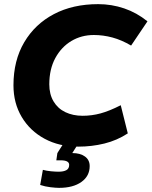

<svg xmlns="http://www.w3.org/2000/svg" viewBox="-20 -698 732 927"><path d="M358 10Q266 10 195.5 -28Q125 -66 85 -133Q45 -200 45 -286Q45 -406 97 -494Q149 -582 240.5 -630Q332 -678 454 -678Q519 -678 579.5 -657.5Q640 -637 692 -595L613 -478Q567 -505 522.5 -517Q478 -529 433 -529Q373 -529 324.5 -500Q276 -471 247 -417.5Q218 -364 218 -291Q218 -243 238.5 -208.5Q259 -174 295.5 -156.5Q332 -139 379 -139Q423 -139 465.5 -150.5Q508 -162 563 -190L597 -54Q545 -20 484 -5Q423 10 358 10ZM265 209Q250 209 224 206Q198 203 174 195L187 122Q205 127 227 129Q249 131 263 131Q287 131 300.5 123.5Q314 116 314 98Q314 76 273 76H252L257 41L290 -11H362L329 41Q367 41 390 57.5Q413 74 413 104Q413 152 373 180.5Q333 209 265 209Z"/></svg>

Font: Gantari ExtraBold
Style: Italic
Weight: 800
Italic angle: -10°
Designer: Anugrah Pasau
Foundry: Lafontype
Version: Version 1.000